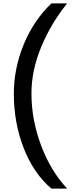

<svg xmlns="http://www.w3.org/2000/svg" viewBox="-20 -854 443 1124"><path d="M373 -834Q279.8 -719.2 221.9 -580.8Q164.1 -442.4 164.1 -306.2Q164.1 -153.3 220.5 -2.9Q276.9 147.5 373 250H280.8Q176.8 161.6 118.9 13.4Q61 -134.8 61 -306.2Q61 -452.6 118.9 -593.8Q176.8 -734.9 280.8 -834Z"/></svg>

Font: Stilu
Style: Regular
Weight: 400
Designer: Genilson Lima Santos
Foundry: Genilson Lima Santos
Version: Version 1.200;PS 001.200;hotconv 1.0.88;makeotf.lib2.5.64775